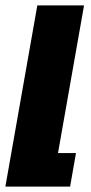

<svg xmlns="http://www.w3.org/2000/svg" viewBox="-65 -695 338 715"><path d="M-45 0 74 -675H248L151 -125H218L196 0Z"/></svg>

Font: Anybody UltraCondensed Black
Style: Italic
Weight: 900
Width: 1
Italic angle: -10°
Designer: Tyler Finck
Foundry: Etcetera Type Company
Version: Version 1.010; ttfautohint (v1.8.3) -l 8 -r 50 -G 200 -x 14 